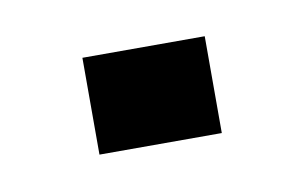

<svg xmlns="http://www.w3.org/2000/svg" viewBox="-29 -125 263 166"><g transform="rotate(-10 102.5 -42.5)"><path d="M48.8 -85C48.8 -46.9 48.8 -18.6 48.8 0C96.7 0 132.8 0 156.2 0C156.2 -38.1 156.2 -66.4 156.2 -85Z"/></g></svg>

Font: DropForged
Style: Regular
Weight: 400
Designer: Antoine
Version: Version 1.0